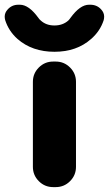

<svg xmlns="http://www.w3.org/2000/svg" viewBox="-50 -805 457 805"><path d="M-28.3 -720.7Q-30.3 -728.5 -30.3 -735.4Q-30.3 -752 -17.6 -765.6Q0 -785.2 27.3 -785.2H33.2Q71.3 -785.2 111.3 -729.5Q115.2 -723.6 121.1 -718.8Q143.6 -698.2 178.2 -698.2Q212.9 -698.2 236.3 -718.8Q241.2 -723.6 245.1 -729.5Q285.2 -785.2 323.2 -785.2H328.1Q356.4 -785.2 374 -765.6Q386.7 -752 386.7 -735.4Q386.7 -728.5 384.8 -720.7Q370.1 -674.8 332 -641.6Q271.5 -587.9 178.2 -587.9Q85 -587.9 23.4 -641.6Q-13.7 -674.8 -28.3 -720.7ZM172.9 -20.5Q137.7 -20.5 112.8 -45.4Q87.9 -70.3 87.9 -105.5V-461.9Q87.9 -497.1 112.8 -522Q137.7 -546.9 172.9 -546.9H183.6Q218.8 -546.9 243.7 -522Q268.6 -497.1 268.6 -461.9V-105.5Q268.6 -70.3 243.7 -45.4Q218.8 -20.5 183.6 -20.5Z"/></svg>

Font: Gen Jyuu GothicX Heavy
Style: Bold
Weight: 900
Designer: [Source Han Sans]
Ryoko NISHIZUKA  (kana & ideographs); Paul D. Hunt (Latin, Greek & Cyrillic); Wenlong ZHANG  (bopomofo
Version: Version 1.002.20150607